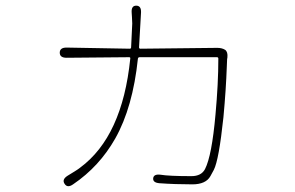

<svg xmlns="http://www.w3.org/2000/svg" viewBox="-20 -616 1040 678"><path d="M238 35Q218 49 208 33Q198 18 218 5L244 -11Q254 -17 263 -24Q412 -134 440 -409Q441 -414 436 -414L215 -412Q191 -412 191 -430Q191 -448 215 -448L438 -444Q443 -444 443 -449L447 -533Q447 -544 446 -555L445 -571Q443 -596 461 -596Q479 -596 478 -572L471 -449Q471 -444 476 -444L747 -447Q764 -447 775 -440Q785 -433 783 -413L782 -407Q781 -395 781 -383Q778 -298 769 -202Q753 -51 735 -16Q729 -5 723 6Q707 35 659 35Q598 35 543 31Q519 29 521 13Q523 -2 547 1Q577 6 656 6Q691 6 704 -19Q728 -66 741 -212Q751 -321 751 -409Q751 -414 746 -414H473Q468 -414 467 -409Q449 -237 387 -127Q331 -28 238 35Z"/></svg>

Font: Resource Han Rounded JP ExtraLight
Style: Regular
Weight: 250
Designer: Cyano Hao (round all glyphs); Ryoko NISHIZUKA 西塚涼子 (kana, bopomofo & ideographs); Paul D. Hunt (Latin, Greek & Cyrillic)
Foundry: Cyano Hao
Version: 0.990